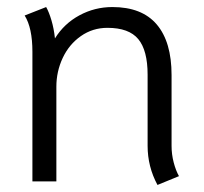

<svg xmlns="http://www.w3.org/2000/svg" viewBox="-20 -515 578 545"><path d="M399 -101V-303Q399 -372 372.5 -404Q346 -436 285 -436Q243 -436 209.5 -412.5Q176 -389 158 -350.5Q140 -312 140 -269V0H72V-368Q72 -436 50 -471L111 -495Q119 -481 126 -457.5Q133 -434 136 -406Q162 -448 205.5 -471.5Q249 -495 299 -495Q383 -495 425 -445.5Q467 -396 467 -302V-101Q467 -77 473 -54Q479 -31 488 -15L427 10Q399 -42 399 -101Z"/></svg>

Font: Niramit Light
Style: Regular
Weight: 300
Designer: Katatrad Aksorn Co.,Ltd.
Foundry: Cadson Demak Co.,Ltd.
Version: Version 1.000; ttfautohint (v1.6)